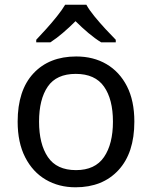

<svg xmlns="http://www.w3.org/2000/svg" viewBox="-20 -786 645 816"><path d="M551 -269Q551 -136 483.5 -63Q416 10 301 10Q230 10 174.5 -22.5Q119 -55 87 -117.5Q55 -180 55 -269Q55 -402 122 -474Q189 -546 304 -546Q377 -546 432.5 -513.5Q488 -481 519.5 -419.5Q551 -358 551 -269ZM146 -269Q146 -174 183.5 -118.5Q221 -63 303 -63Q384 -63 422 -118.5Q460 -174 460 -269Q460 -364 422 -418Q384 -472 302 -472Q220 -472 183 -418Q146 -364 146 -269ZM347 -766Q359 -744 381.5 -716.5Q404 -689 428.5 -662.5Q453 -636 472 -617V-606H410Q384 -622 356 -645.5Q328 -669 301 -696Q274 -669 247 -646Q220 -623 194 -606H134V-617Q153 -637 176.5 -663Q200 -689 222 -716.5Q244 -744 257 -766Z"/></svg>

Font: Noto Sans Soyombo
Style: Regular
Weight: 400
Designer: Monotype Design Team
Foundry: Monotype Imaging Inc.
Version: Version 2.001; ttfautohint (v1.8.4.7-5d5b)